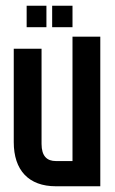

<svg xmlns="http://www.w3.org/2000/svg" viewBox="-20 -650 402 670"><path d="M73 -630V-555H142V-630ZM162 -630V-555H233V-630ZM28 -480V-154C28 -56 80 0 175 0H330V-522H233V-88H175C144 -88 125 -105 125 -148V-480Z"/></svg>

Font: Modon Arabic
Style: Bold
Weight: 700
Designer: Ahmedzaza
Foundry: Ahmedzaza
Version: Version 2.010